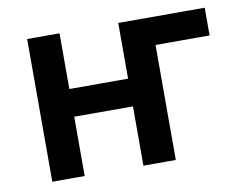

<svg xmlns="http://www.w3.org/2000/svg" viewBox="-63 -604 875 689"><g transform="rotate(-10 375.0 -260.0)"><path d="M75 0V-520H193V-317H407V-520H722V-419H525V0H407V-216H193V0Z"/></g></svg>

Font: Zed Sans Extended
Style: Bold
Weight: 700
Width: 7
Designer: Belleve Invis
Foundry: Belleve Invis
Version: Version 1.0.0; ttfautohint (v1.8.4)